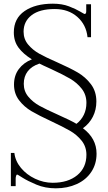

<svg xmlns="http://www.w3.org/2000/svg" viewBox="-20 -784 584 1042"><path d="M504 50Q504 106 475.5 149Q447 192 396.5 215Q346 238 283 238Q225 238 177.5 218Q130 198 102.5 180.5Q75 163 73 163Q70 163 67.5 170Q65 177 65 186V226H39V46H58Q63 90 93.5 127Q124 164 170.5 186Q217 208 266 208Q349 208 399 167Q449 126 449 56Q449 12 423 -20.5Q397 -53 359.5 -74.5Q322 -96 258 -126Q191 -157 151 -180.5Q111 -204 83.5 -240Q56 -276 56 -325Q56 -374 82 -409Q108 -444 153 -462Q106 -491 80.5 -525.5Q55 -560 55 -608Q55 -684 113.5 -724Q172 -764 267 -764Q317 -764 354.5 -749.5Q392 -735 414.5 -721.5Q437 -708 439 -708Q448 -708 448 -723V-761H474V-582H455Q448 -650 399.5 -692.5Q351 -735 277 -735Q195 -735 151.5 -701.5Q108 -668 108 -612Q108 -572 132.5 -542.5Q157 -513 192.5 -493Q228 -473 290 -446Q360 -415 402 -390.5Q444 -366 473.5 -327Q503 -288 503 -233Q503 -188 484 -150.5Q465 -113 430 -88Q504 -33 504 50ZM291 -163Q363 -131 395 -112Q421 -132 435 -161Q449 -190 449 -226Q449 -270 423.5 -302.5Q398 -335 360.5 -357Q323 -379 258 -409Q207 -432 194 -439Q152 -425 130.5 -397Q109 -369 109 -329Q109 -289 133.5 -259.5Q158 -230 194 -210Q230 -190 291 -163Z"/></svg>

Font: Taviraj ExtraLight
Style: Regular
Weight: 275
Designer: Katatrad Team
Foundry: CadsonDemak
Version: Version 1.001